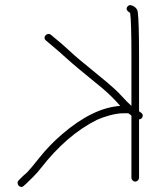

<svg xmlns="http://www.w3.org/2000/svg" viewBox="-20 -692 632 756"><path d="M512.5 23C504.5 23 497.5 15.9 497.5 8V-237C493.5 -239.7 489.5 -242.7 485.5 -246H464.5C432.9 -246 387.4 -232 361.5 -220C282.4 -180.5 208.9 -117.2 141 -30C120.1 -3.2 104 10.5 84.5 30L74.5 39C60.8 54 40.4 32.3 53.5 18L63.5 8C69.5 2 77.1 -5 86.5 -13C94.5 -21 111.3 -41 136.8 -73.1C162.4 -105.1 191.6 -135.3 224.5 -163.5C305.4 -233.1 381.7 -270.2 453.5 -275C430.1 -301.7 406.5 -325 382.5 -345C310 -403.8 264 -442.3 244.4 -460.3C224.8 -478.4 201.1 -498.9 173.5 -522L161.5 -532C145.1 -544.3 164.8 -566.7 180.5 -555L192.5 -545C216.5 -525.3 235.9 -508.6 250.5 -494.7C281.9 -465.1 308.6 -444.5 343 -416C378.3 -386.7 426.8 -349.3 458 -315C474.3 -297 487.1 -284 496.5 -276H497.5V-474C497.5 -562 495.8 -617.7 492.5 -641C479.8 -648.6 475.8 -656.3 480.5 -664C485.5 -672.5 493.5 -673.9 504.3 -668.4C515.1 -662.8 521.1 -655 522.5 -645C525.8 -618.3 527.5 -561.3 527.5 -474V-254L534.5 -249C549.2 -240.2 540.5 -222 527.5 -222V8C527.5 15.9 520.4 23 512.5 23Z"/></svg>

Font: MewTooHand
Style: Reversed
Weight: 400
Designer: Mew Too, Robert Jablonski
Version: Version 0.77